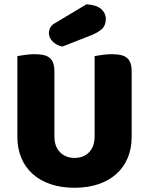

<svg xmlns="http://www.w3.org/2000/svg" viewBox="-20 -871 704 907"><path d="M602 -224Q602 -170 583.5 -125.5Q565 -81 530 -49.5Q495 -18 445 -1Q395 16 332 16Q269 16 219 -1Q169 -18 134 -49.5Q99 -81 80.5 -125.5Q62 -170 62 -224V-606Q73 -608 97 -611.5Q121 -615 143 -615Q166 -615 183.5 -611.5Q201 -608 213 -599Q225 -590 231 -574Q237 -558 237 -532V-227Q237 -179 263.5 -152Q290 -125 332 -125Q375 -125 401 -152Q427 -179 427 -227V-606Q438 -608 462 -611.5Q486 -615 508 -615Q531 -615 548.5 -611.5Q566 -608 578 -599Q590 -590 596 -574Q602 -558 602 -532ZM389 -851Q438 -847 459 -827.5Q480 -808 480 -782Q480 -753 463.5 -736Q447 -719 412 -705L275 -651Q246 -657 228.5 -675Q211 -693 211 -715Q211 -729 218.5 -742Q226 -755 242 -763Z"/></svg>

Font: Baloo Paaji
Style: Regular
Weight: 400
Designer: Shuchita Grover and Ek Type
Foundry: Ek Type
Version: Version 1.443;PS 1.000;hotconv 16.6.51;makeotf.lib2.5.65220;